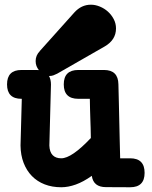

<svg xmlns="http://www.w3.org/2000/svg" viewBox="-20 -747 642 813"><path d="M294.9 -694.3Q324.7 -727.1 364.7 -727.1Q383.8 -727.1 402.8 -719.2Q421.9 -711.4 437 -697.8Q452.1 -684.1 461.7 -665.8Q471.2 -647.5 471.2 -626.5Q471.2 -578.1 423.3 -550.3L222.2 -435.1Q213.4 -430.7 206.1 -428Q198.7 -425.3 189.5 -425.3H187.5Q195.8 -410.2 195.8 -389.2L189 -130.9Q189.9 -103.5 202.9 -90.1Q215.8 -76.7 239.3 -76.7Q283.7 -76.7 364.7 -162.6Q364.3 -185.5 363.8 -205.3Q363.3 -225.1 362.5 -244.4Q361.8 -263.7 361.3 -283.9Q360.8 -304.2 360.4 -328.6H311.5Q250 -328.6 250 -389.6Q250 -450.7 311.5 -450.7H420.4Q480.5 -450.7 481.4 -390.1Q482.4 -347.7 483.4 -309.3Q484.4 -271 485.1 -233.4Q485.8 -195.8 486.8 -157.5Q487.8 -119.1 488.8 -76.7H531.2Q592.3 -76.7 592.3 -15.1Q592.3 45.9 531.2 45.9L428.7 45.4Q375.5 45.4 368.7 -2.4Q333 22.9 300.8 34.4Q268.6 45.9 239.3 45.9Q200.7 45.9 169.2 33.7Q137.7 21.5 115.2 -1.5Q92.8 -24.4 80.1 -57.1Q67.4 -89.8 66.9 -130.9L72.3 -328.6H70.8Q9.8 -328.6 9.8 -389.6Q9.8 -450.7 70.8 -450.7H134.8Q137.2 -450.7 139.6 -450.4Q142.1 -450.2 144.5 -450.2Q138.2 -458 134.5 -467.5Q130.9 -477.1 130.9 -488.3Q130.9 -512.7 148.9 -530.8L147.5 -529.8Z"/></svg>

Font: Erica Type
Style: Bold
Weight: 700
Designer: Peter Wiegel
Foundry: Peter Wiegel
Version: Version 1.000 2010 initial release